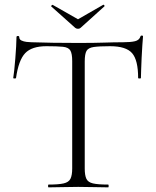

<svg xmlns="http://www.w3.org/2000/svg" viewBox="-20 -807 672 827"><path d="M180 -608Q117 -608 88.5 -578Q60 -548 49 -471Q49 -469 43 -469Q37 -469 37 -471Q39 -483 41.5 -506Q44 -529 46 -555.5Q48 -582 49.5 -606.5Q51 -631 51 -647Q51 -652 57 -652Q63 -652 63 -647Q63 -637 72.5 -632.5Q82 -628 94.5 -626.5Q107 -625 116 -625Q202 -622 317 -622Q388 -622 429.5 -623.5Q471 -625 510 -625Q543 -625 561.5 -629.5Q580 -634 585 -650Q586 -654 591 -654Q596 -654 596 -650Q595 -635 593 -610Q591 -585 590 -557.5Q589 -530 588 -506.5Q587 -483 587 -471Q587 -469 581 -469Q575 -469 575 -471Q575 -548 549 -578Q523 -608 454 -608Q407 -608 383.5 -604.5Q360 -601 352.5 -587.5Q345 -574 345 -542V-81Q345 -52 352 -37Q359 -22 380.5 -17Q402 -12 446 -12Q448 -12 448 -6Q448 0 446 0Q420 0 387.5 -1Q355 -2 317 -2Q281 -2 248.5 -1Q216 0 189 0Q187 0 187 -6Q187 -12 189 -12Q232 -12 254 -17Q276 -22 283.5 -37Q291 -52 291 -81V-544Q291 -576 283 -589.5Q275 -603 251 -605.5Q227 -608 180 -608ZM304 -687 201 -779Q199 -781 202.5 -784Q206 -787 207 -786L316 -724L424 -786Q426 -788 429 -784.5Q432 -781 429 -779L327 -687Q323 -683 316 -683Q309 -683 304 -687Z"/></svg>

Font: Cormorant Garamond Light
Style: Regular
Weight: 300
Designer: Christian Thalmann (Catharsis Fonts)
Foundry: Catharsis Fonts
Version: Version 4.001